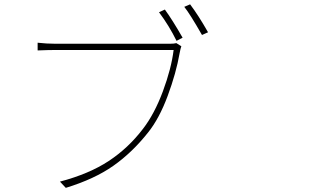

<svg xmlns="http://www.w3.org/2000/svg" viewBox="-20 -865 1540 899"><path d="M805.7 -663.1 829.1 -648.4Q825.2 -638.7 821.3 -617.2Q804.7 -522.5 765.1 -416Q725.6 -309.6 672.9 -244.1Q598.6 -150.4 510.3 -88.4Q421.9 -26.4 288.1 14.6L260.7 -14.6Q397.5 -50.8 489.3 -111.3Q581.1 -171.9 649.4 -261.7Q703.1 -331.1 742.7 -437.5Q782.2 -543.9 793 -630.9H236.3Q207 -630.9 156.2 -628.9V-665Q198.2 -660.2 237.3 -660.2H777.3Q794.9 -660.2 805.7 -663.1ZM842.8 -833 870.1 -844.7Q909.2 -793 954.1 -713.9L925.8 -701.2Q868.2 -801.8 842.8 -833ZM724.6 -807.6 752 -820.3Q788.1 -770.5 835 -688.5L806.6 -673.8Q771.5 -745.1 724.6 -807.6Z"/></svg>

Font: Bpmf Zihi Sans ExtraLight
Style: ExtraLight
Weight: 250
Foundry: But Ko
Version: Version 1.320